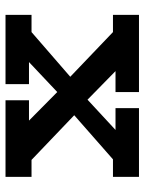

<svg xmlns="http://www.w3.org/2000/svg" viewBox="64 -574 512 679"><g transform="rotate(90 319.5 -235.0)"><path d="M33 1V-91H94L252 -228L94 -379H33V-471H306V-388H232L333 -289L440 -388H363V-471H606V-379H544L388 -242L546 -91H606V1H335V-82H407L306 -182L200 -82H278V1Z"/></g></svg>

Font: BioRhyme ExtraBold SemiBold
Style: Regular
Weight: 600
Version: Version 1.600;gftools[0.9.33]